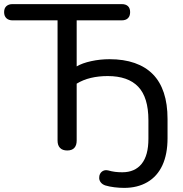

<svg xmlns="http://www.w3.org/2000/svg" viewBox="-23 -725 891 934"><path d="M581 189Q558 189 533.5 186Q509 183 489 177Q475 172 467.5 162.5Q460 153 459.5 141.5Q459 130 464 120.5Q469 111 479 106Q489 101 503 104Q521 109 537 111Q553 113 572 113Q633 113 666 72Q699 31 699 -50V-140Q699 -251 649.5 -303Q600 -355 501 -355Q457 -355 419 -346Q381 -337 350 -318V-41Q350 -18 338.5 -5.5Q327 7 304 7Q281 7 269 -5.5Q257 -18 257 -41V-626H38Q19 -626 8 -636.5Q-3 -647 -3 -666Q-3 -685 8 -695Q19 -705 38 -705H569Q589 -705 599.5 -695Q610 -685 610 -666Q610 -647 599.5 -636.5Q589 -626 569 -626H350V-402Q377 -418 420.5 -427.5Q464 -437 510 -437Q579 -437 632 -418.5Q685 -400 720.5 -364Q756 -328 774 -273.5Q792 -219 792 -146V-53Q792 25 767 79Q742 133 694 161Q646 189 581 189Z"/></svg>

Font: Nunito Medium
Style: Regular
Weight: 500
Designer: Vernon Adams
Foundry: Vernon Adams
Version: Version 3.602